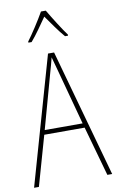

<svg xmlns="http://www.w3.org/2000/svg" viewBox="-102 -1004 642 1058"><g transform="rotate(-10 218.5 -475.0)"><path d="M233 -950H206C182 -907 134 -833 108 -799V-793H126C156 -827 193 -882 219 -919C247 -880 282 -828 313 -793H330V-799C310 -825 259 -905 233 -950ZM410 0H437L238 -715H204L0 0H27L106 -278H332ZM243 -607 325 -303H113L197 -606C206 -638 213 -662 220 -691C228 -660 235 -637 243 -607Z"/></g></svg>

Font: Noto Sans Kannada Condensed Thin
Style: Regular
Weight: 100
Width: 3
Designer: Jelle Bosma - Monotype Design Team
Foundry: Monotype Imaging Inc.
Version: Version 2.005